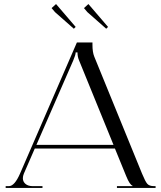

<svg xmlns="http://www.w3.org/2000/svg" viewBox="-20 -929 798 949"><path d="M257 -909 354 -796 345 -787 252 -869 235 -889ZM417 -909 514 -796 505 -787 412 -869 395 -889ZM8 0V-9H24Q52 -9 79 -71L360 -719H437V-707Q437 -671 446 -649L682 -71Q698 -32 708 -20.5Q718 -9 741 -9H749V0H558V-9H635V-11Q621 -16 604 -58L548 -195H152L98 -71Q93 -59 93 -48Q93 -31 106 -20Q119 -9 141 -9H190V0ZM160 -213H541L371 -630Q363 -648 363 -670H354Q354 -658 342 -630Z"/></svg>

Font: FoglihtenNo06
Style: Regular
Weight: 500
Designer: gluk (gluksza@wp.pl)
Foundry: gluk (gluksza@wp.pl)
Version: Version 0.76